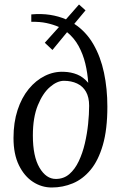

<svg xmlns="http://www.w3.org/2000/svg" viewBox="-20 -822 556 853"><path d="M331 -802 360 -776 310 -716Q362 -682 394.5 -626Q427 -570 442 -499Q457 -428 457 -348Q457 -247 437 -178Q417 -109 382.5 -67.5Q348 -26 303.5 -7.5Q259 11 210 11Q165 11 126.5 -14Q88 -39 64 -88Q40 -137 40 -209Q40 -278 58 -333Q76 -388 107.5 -426.5Q139 -465 179.5 -485Q220 -505 264 -503Q296 -502 323 -491Q350 -480 372 -454Q369 -498 359 -539.5Q349 -581 329.5 -617Q310 -653 278 -679L213 -600L179 -632L242 -702Q217 -713 187 -719.5Q157 -726 119 -725V-758Q164 -762 202.5 -756Q241 -750 273 -736ZM264 -463Q234 -463 202 -435.5Q170 -408 148 -354Q126 -300 126 -220Q126 -127 155.5 -77Q185 -27 228 -27Q263 -27 288 -48.5Q313 -70 330 -106Q347 -142 357 -185Q367 -228 371.5 -271.5Q376 -315 376 -352Q376 -390 362 -414.5Q348 -439 322.5 -451Q297 -463 264 -463Z"/></svg>

Font: Lora Italic
Style: Italic
Weight: 400
Italic angle: -3°
Designer: Olga Karpushina, Alexei Vanyashin (Cyrillic)
Foundry: Cyreal
Version: Version 2.210; ttfautohint (v1.8.1.43-b0c9)